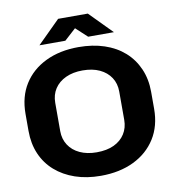

<svg xmlns="http://www.w3.org/2000/svg" viewBox="-98 -1005 999 1102"><g transform="rotate(-10 401.5 -454.0)"><path d="M401 11Q319 11 252 -12Q185 -35 136.5 -77.5Q88 -120 62 -180Q36 -240 36 -315V-414Q36 -514 81.5 -586.5Q127 -659 209.5 -699Q292 -739 401 -739Q484 -739 551.5 -716.5Q619 -694 667 -651.5Q715 -609 741.5 -548.5Q768 -488 768 -414V-315Q768 -215 722 -142Q676 -69 593.5 -29Q511 11 401 11ZM401 -126Q460 -126 501.5 -145.5Q543 -165 565.5 -200.5Q588 -236 588 -282V-447Q588 -494 565 -529Q542 -564 500.5 -583.5Q459 -603 401 -603Q345 -603 303 -583.5Q261 -564 238 -529Q215 -494 215 -447V-282Q215 -236 238 -200.5Q261 -165 303 -145.5Q345 -126 401 -126ZM183 -788 315 -919H488L617 -788H467L401 -849L334 -788Z"/></g></svg>

Font: Hubot Sans Condensed ExtraLight
Style: Bold
Weight: 700
Version: Version 2.000